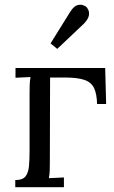

<svg xmlns="http://www.w3.org/2000/svg" viewBox="-20 -785 478 805"><path d="M44 0V-30Q75 -30 87 -45.5Q99 -61 101.5 -88.5Q104 -116 104 -152V-394Q104 -414 104.5 -429.5Q105 -445 108 -462Q92 -461 76.5 -460.5Q61 -460 45 -459V-500H421L425 -349H387Q386 -391 374.5 -415.5Q363 -440 334 -450Q305 -460 251 -460H190L189 -106Q189 -86 188.5 -70.5Q188 -55 185 -38L248 -41V0ZM220 -580 192 -603 276 -738Q291 -760 305 -763.5Q319 -767 329 -763Q339 -759 341 -757Q345 -754 350 -744Q355 -734 352.5 -719.5Q350 -705 332 -686Z"/></svg>

Font: Lora
Style: Regular
Weight: 400
Designer: Olga Karpushina, Alexei Vanyashin (Cyrillic)
Foundry: Cyreal
Version: Version 3.005; ttfautohint (v1.8.4.7-5d5b)